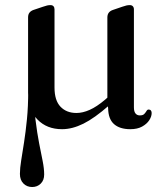

<svg xmlns="http://www.w3.org/2000/svg" viewBox="-20 -495 648 752"><path d="M90.5 -140H113Q113 -75.5 119.2 -24.5Q125.5 26.5 133.2 65.8Q141 105 147 135.2Q153 165.5 153 188.5Q153 211 139.5 224.2Q126 237.5 106 237.5Q85.5 237.5 71.8 223.8Q58 210 58 186Q58 164 63 133.2Q68 102.5 74.2 62.5Q80.5 22.5 85.5 -27.8Q90.5 -78 90.5 -140ZM413.5 -124 432.5 -104.5 407.5 -82.5Q350 -32 306.5 -10.5Q263 11 223 11Q163.5 11 126.8 -26.8Q90 -64.5 90 -131.5V-427Q90 -438.5 95.5 -445.5Q101 -452.5 111 -456L148 -468.5Q158 -472 164.5 -473.5Q171 -475 177.5 -475Q185.5 -475 189.5 -470.5Q193.5 -466 193.5 -458.5V-152Q193.5 -101.5 217 -77Q240.5 -52.5 279.5 -52.5Q304 -52.5 331.5 -64.8Q359 -77 391.5 -104.5ZM490.5 11Q449 11 426.5 -9Q404 -29 403.5 -71.5L400.5 -92.5V-426.5Q400.5 -438 406 -445.2Q411.5 -452.5 422 -456L458.5 -468.5Q468.5 -472 475 -473.5Q481.5 -475 488.5 -475Q496 -475 500.2 -470.5Q504.5 -466 504.5 -458.5V-74.5Q504.5 -58 510.8 -50.5Q517 -43 527.5 -43Q540 -43 545.2 -48.8Q550.5 -54.5 553.8 -60.2Q557 -66 562 -66Q568 -66 571 -62.2Q574 -58.5 574 -52.5Q574 -38.5 564.5 -24Q555 -9.5 536.5 0.8Q518 11 490.5 11Z"/></svg>

Font: Fraunces 18pt
Style: Regular
Weight: 400
Version: Version 1.000;[b76b70a41]